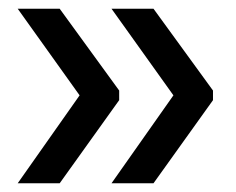

<svg xmlns="http://www.w3.org/2000/svg" viewBox="-20 -463 540 439"><path d="M162 -245 20.5 -443H116.5L252.5 -256V-234L116.5 -44H20.5ZM376.5 -245 235 -443H331L467 -256V-234L331 -44H235Z"/></svg>

Font: Anek Tamil Medium Medium
Style: Regular
Weight: 500
Version: Version 1.003